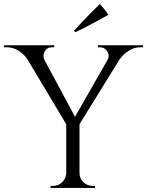

<svg xmlns="http://www.w3.org/2000/svg" viewBox="-30 -922 722 942"><path d="M150 -699 346 -334 303 -299 64 -699ZM360 -322V0H295V-322ZM538 -699H599L353 -301L317 -312ZM497 -628Q506 -642 502 -656.5Q498 -671 487 -680.5Q476 -690 462 -690Q462 -690 456 -690Q450 -690 450 -690V-700H672V-690H658Q627 -690 600 -672Q573 -654 557 -631ZM188 -628 104 -631Q90 -654 63 -672Q36 -690 4 -690H-10V-700H236V-690Q236 -690 229.5 -690Q223 -690 223 -690Q201 -690 189.5 -669.5Q178 -649 188 -628ZM297 -73V0H218V-10Q218 -10 224 -10Q230 -10 231 -10Q257 -10 275.5 -28.5Q294 -47 295 -73ZM357 -73H360Q360 -47 379 -28.5Q398 -10 424 -10Q424 -10 430 -10Q436 -10 436 -10V0H357ZM333 -771Q354 -794 375 -816.5Q396 -839 417.5 -860.5Q439 -882 460 -902Q471 -890 482 -877Q493 -864 501 -849Q474 -834 447 -819Q420 -804 393.5 -790.5Q367 -777 340 -764Z"/></svg>

Font: Cinzel
Style: Regular
Weight: 400
Designer: Natanael Gama
Version: Version 2.000